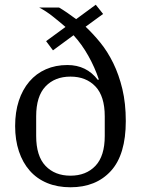

<svg xmlns="http://www.w3.org/2000/svg" viewBox="-20 -780 606 812"><path d="M278 12Q223 12 179.5 -6Q136 -24 106 -58Q76 -92 60 -140Q44 -188 44 -247Q44 -306 59.5 -353.5Q75 -401 104 -435Q133 -469 174 -487Q215 -505 265 -505Q346 -505 394 -442L398 -444Q381 -495 353.5 -544Q326 -593 291 -631L204 -567L175 -606L257 -666Q234 -686 204.5 -709.5Q175 -733 146 -748H230Q244 -740 264.5 -726Q285 -712 302 -699L385 -760L416 -721L342 -667Q374 -637 404.5 -599.5Q435 -562 459 -513Q483 -464 497.5 -403.5Q512 -343 512 -268Q512 -126 449 -57Q386 12 278 12ZM278 -37Q344 -37 383.5 -78.5Q423 -120 423 -205V-288Q423 -373 383.5 -414.5Q344 -456 278 -456Q212 -456 172.5 -414.5Q133 -373 133 -288V-205Q133 -120 172.5 -78.5Q212 -37 278 -37Z"/></svg>

Font: IBM Plex Serif
Style: Regular
Weight: 400
Designer: Mike Abbink, Paul van der Laan, Pieter van Rosmalen
Foundry: Bold Monday
Version: Version 3.001